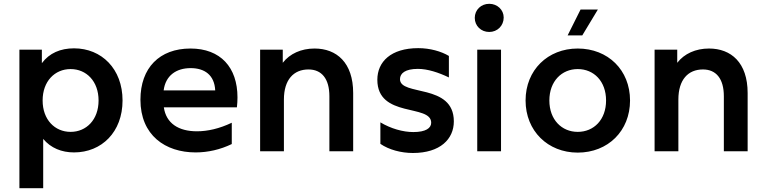

<svg xmlns="http://www.w3.org/2000/svg" viewBox="-20 -795 4026 1009"><path d="M369 -541C298 -541 239 -516 200 -463V-534H82V194H207V-65C247 -17 304 6 369 6C514 6 624 -101 624 -267C624 -433 514 -541 369 -541ZM351 -432C434 -432 498 -368 498 -267C498 -166 434 -102 351 -102C268 -102 204 -166 204 -267C204 -368 268 -432 351 -432Z M1008 6C1073 6 1138 -9 1198 -38V-150C1133 -119 1071 -105 1015 -105C918 -105 853 -147 841 -231H1225C1227 -249 1228 -266 1228 -283C1228 -441 1139 -540 981 -540C818 -540 718 -438 718 -271C718 -84 849 6 1008 6ZM1111 -320H840C850 -398 906 -437 982 -437C1055 -437 1107 -401 1111 -320Z M1633 -540C1563 -540 1503 -513 1466 -465V-534H1347V0H1472V-272C1472 -376 1523 -430 1601 -430C1670 -430 1711 -382 1711 -289V0H1836V-306C1836 -466 1749 -540 1633 -540Z M2150 9C2293 9 2365 -64 2365 -157C2365 -359 2082 -288 2082 -379C2082 -410 2110 -433 2176 -433C2227 -433 2285 -414 2339 -388V-501C2299 -525 2240 -542 2178 -542C2034 -542 1963 -470 1963 -376C1963 -173 2246 -250 2246 -150C2246 -122 2218 -101 2152 -101C2098 -101 2034 -119 1979 -152V-39C2024 -8 2088 9 2150 9Z M2488 0H2613V-534H2488ZM2551 -627C2594 -627 2627 -660 2627 -703C2627 -743 2594 -775 2551 -775C2508 -775 2475 -743 2475 -701C2475 -659 2508 -627 2551 -627Z M3016 7C3175 7 3291 -107 3291 -267C3291 -427 3175 -540 3016 -540C2859 -540 2742 -427 2742 -267C2742 -107 2859 7 3016 7ZM3016 -102C2932 -102 2867 -166 2867 -267C2867 -368 2932 -432 3016 -432C3101 -432 3165 -368 3165 -267C3165 -166 3101 -102 3016 -102ZM2963 -609H3040L3122 -745H3031Z M3706 -540C3636 -540 3576 -513 3539 -465V-534H3420V0H3545V-272C3545 -376 3596 -430 3674 -430C3743 -430 3784 -382 3784 -289V0H3909V-306C3909 -466 3822 -540 3706 -540Z"/></svg>

Font: Chess Sans SemiBold
Style: Regular
Weight: 600
Designer: Wolf Bōese
Foundry: Wolf Bōese
Version: Version 7.223;Glyphs 3.3 (3306)